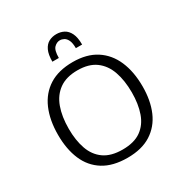

<svg xmlns="http://www.w3.org/2000/svg" viewBox="-210 -1097 1214 1269"><g transform="rotate(-30 397.0 -462.0)"><path d="M398.9 9.8Q288.1 9.8 216.3 -34.9Q144.5 -79.6 109.9 -160.6Q75.2 -241.7 75.2 -351.1Q75.2 -463.4 111.1 -546.4Q147 -629.4 218.8 -674.8Q290.5 -720.2 399.4 -720.2Q505.4 -720.2 576.7 -674.3Q647.9 -628.4 683.8 -545.2Q719.7 -461.9 719.7 -349.6Q719.7 -242.7 685.1 -161.9Q650.4 -81.1 579.3 -35.6Q508.3 9.8 398.9 9.8ZM397.5 -53.7Q486.3 -53.7 538.8 -91.3Q591.3 -128.9 614.7 -195.8Q638.2 -262.7 638.2 -350.6Q638.2 -442.4 614 -511.2Q589.8 -580.1 537.1 -618.7Q484.4 -657.2 398.9 -657.2Q313.5 -657.2 260 -618.9Q206.5 -580.6 181.6 -512Q156.7 -443.4 156.7 -350.6Q156.7 -262.7 180.2 -195.8Q203.6 -128.9 256.6 -91.3Q309.6 -53.7 397.5 -53.7ZM284.7 -789.1Q284.7 -843.8 299.8 -875.5Q314.9 -907.2 340.6 -920.7Q366.2 -934.1 397.5 -934.1Q428.7 -934.1 454.6 -920.7Q480.5 -907.2 496.1 -875.5Q511.7 -843.8 511.7 -789.1H463.9Q463.9 -828.1 453.9 -849.4Q443.8 -870.6 428.5 -878.9Q413.1 -887.2 397.5 -887.2Q374 -887.2 354 -867.4Q334 -847.7 334 -789.1Z"/></g></svg>

Font: Comme Light
Style: Regular
Weight: 300
Version: Version 1.000;gftools[0.9.27]